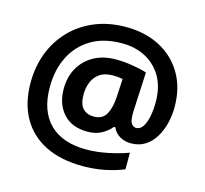

<svg xmlns="http://www.w3.org/2000/svg" viewBox="-112 -841 1122 1052"><g transform="rotate(15 448.5 -315.0)"><path d="M847 -358Q847 -312 836 -267Q825 -222 802.5 -185Q780 -148 746 -126.5Q712 -105 666 -105Q629 -105 601 -122.5Q573 -140 562 -168H554Q534 -143 500.5 -124Q467 -105 420 -105Q331 -105 282.5 -158.5Q234 -212 234 -299Q234 -366 263 -417.5Q292 -469 345 -498.5Q398 -528 470 -528Q517 -528 567.5 -519.5Q618 -511 646 -501L636 -296Q635 -286 635 -275.5Q635 -265 635 -262Q635 -221 646.5 -207.5Q658 -194 672 -194Q695 -194 710 -216.5Q725 -239 732.5 -276.5Q740 -314 740 -359Q740 -443 706 -501.5Q672 -560 613.5 -591Q555 -622 480 -622Q375 -622 303.5 -578.5Q232 -535 195 -460Q158 -385 158 -288Q158 -153 230.5 -81Q303 -9 439 -9Q497 -9 560 -22Q623 -35 675 -54V40Q627 60 568 72Q509 84 443 84Q319 84 231 40Q143 -4 96.5 -86.5Q50 -169 50 -285Q50 -376 80 -454Q110 -532 166.5 -590.5Q223 -649 302 -681.5Q381 -714 479 -714Q586 -714 669 -671Q752 -628 799.5 -548Q847 -468 847 -358ZM347 -297Q347 -242 370 -218Q393 -194 431 -194Q481 -194 501.5 -230.5Q522 -267 526 -326L532 -434Q521 -436 507 -437.5Q493 -439 476 -439Q429 -439 400.5 -418.5Q372 -398 359.5 -365.5Q347 -333 347 -297Z"/></g></svg>

Font: Noto Sans Ethiopic
Style: Bold
Weight: 700
Designer: Monotype Design Team
Foundry: Monotype Imaging Inc.
Version: Version 2.102; ttfautohint (v1.8.4.7-5d5b)